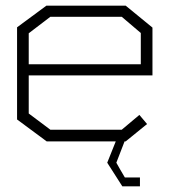

<svg xmlns="http://www.w3.org/2000/svg" viewBox="-20 -497 596 675"><path d="M81 -232V-98L157 -41H408L470 -93L497 -61L422 0H418L389 75L402 98L419 127H472V158H410L357 75L387 0H144L40 -77V-401L143 -477H422L516 -400V-232ZM81 -271H475V-381L408 -438H157L81 -380Z"/></svg>

Font: Turret Road Light
Style: Regular
Weight: 300
Designer: Noponies
Foundry: Noponies
Version: Version 1.001; ttfautohint (v1.8)